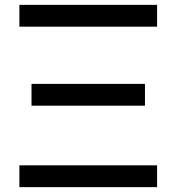

<svg xmlns="http://www.w3.org/2000/svg" viewBox="-20 -772 728 792"><path d="M60 0H628V-90H60ZM60 -662H628V-752H60ZM110 -336H578V-426H110Z"/></svg>

Font: Hibana 45 SubMedium
Style: Regular
Weight: 500
Width: 6
Designer: pygmalion
Foundry: ybstudio
Version: Version 2021.007;FEAKit 1.0